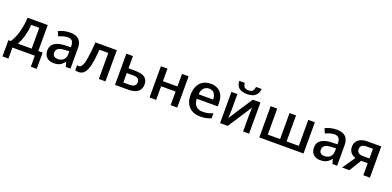

<svg xmlns="http://www.w3.org/2000/svg" viewBox="6 -1844 6383 3126"><g transform="rotate(20 3197.5 -281.0)"><path d="M16.1 -90.3H57.6Q113.3 -173.8 146 -290.3Q178.7 -406.7 184.6 -541H533.7V-90.3H609.4V190.9H506.8V0H119.1V190.9H16.1ZM419.4 -90.3V-451.2H280.3Q272.9 -348.6 248.8 -261Q224.6 -173.3 180.2 -90.3Z M1043.9 0 1020.5 -79.1H1016.6Q978 -29.8 936.8 -10Q895.5 9.8 834.5 9.8Q782.7 9.8 745.4 -9.8Q708 -29.3 688 -66.2Q668 -103 668 -153.8Q668 -235.8 730.7 -279.3Q793.5 -322.8 914.6 -326.7L1011.2 -329.6V-352.1Q1011.2 -409.2 986.6 -437.5Q961.9 -465.8 910.6 -465.8Q843.3 -465.8 756.8 -424.8L721.7 -505.4Q813.5 -550.8 927.7 -550.8Q1024.4 -550.8 1074.5 -501.7Q1124.5 -452.6 1124.5 -357.4V0ZM1010.7 -211.4V-259.3L940.4 -256.3Q858.9 -252.9 822.3 -229Q785.6 -205.1 785.6 -155.8Q785.6 -117.7 808.3 -96.9Q831.1 -76.2 873.5 -76.2Q914.6 -76.2 945.6 -92.5Q976.6 -108.9 993.7 -139.6Q1010.7 -170.4 1010.7 -211.4Z M1206.5 -1.5V-91.3Q1219.2 -85.4 1238.8 -85.4Q1262.7 -85.4 1280.8 -107.7Q1298.8 -129.9 1312 -174.3Q1321.8 -207.5 1331.5 -264.6Q1348.6 -367.7 1360.4 -541H1730.5V0H1615.7V-451.2H1462.9Q1447.8 -266.1 1425.3 -172.4Q1402.3 -78.6 1364.3 -35.6Q1326.2 7.3 1263.7 7.3Q1232.9 7.3 1206.5 -1.5Z M1896 -541H2010.3V-328.6H2119.1Q2236.3 -328.6 2291.3 -290.5Q2346.2 -252.4 2346.2 -170.9Q2346.2 -85.9 2289.6 -43Q2232.9 0 2122.1 0H1896ZM2230 -167.5Q2230 -195.8 2219.2 -213.1Q2208.5 -230.5 2184.3 -238.5Q2160.2 -246.6 2119.6 -246.6H2010.3V-82.5H2122.1Q2174.8 -82.5 2202.4 -104Q2230 -125.5 2230 -167.5Z M2494.6 -541H2608.9V-323.7H2859.9V-541H2974.6V0H2859.9V-235.4H2608.9V0H2494.6Z M3107.4 -266.6Q3107.4 -355 3137.2 -418.9Q3167 -482.9 3223.4 -517.1Q3279.8 -551.3 3357.9 -551.3Q3429.7 -551.3 3481.2 -521.7Q3532.7 -492.2 3560.1 -436.5Q3587.4 -380.9 3587.4 -303.2V-243.2H3224.1Q3225.6 -163.1 3267.1 -119.9Q3308.6 -76.7 3384.8 -76.7Q3433.1 -76.7 3471.2 -84.7Q3509.3 -92.8 3559.6 -114.3V-27.3Q3515.6 -6.8 3473.1 1.5Q3430.7 9.8 3374 9.8Q3290 9.8 3230.2 -22.7Q3170.4 -55.2 3138.9 -117.2Q3107.4 -179.2 3107.4 -266.6ZM3360.8 -467.8Q3303.7 -467.8 3268.6 -430.4Q3233.4 -393.1 3227.5 -321.8H3479.5Q3479 -389.6 3447.5 -428.7Q3416 -467.8 3360.8 -467.8Z M3716.3 -541H3819.8V-271Q3819.8 -226.1 3814.9 -125L4086.9 -541H4219.2V0H4115.2V-273.9Q4115.2 -322.3 4119.6 -415.5L3848.6 0H3716.3ZM3773.4 -753.4H3870.1Q3875 -702.6 3897.5 -680.9Q3919.9 -659.2 3967.8 -659.2Q4013.7 -659.2 4036.9 -681.6Q4060.1 -704.1 4064.9 -753.4H4163.1Q4148.4 -593.8 3967.3 -593.8Q3874 -593.8 3826.9 -632.3Q3779.8 -670.9 3773.4 -753.4Z M4396 -541H4510.3V-90.3H4723.6V-541H4835.9V-90.3H5047.9V-541H5162.1V0H4396Z M5664.1 0 5640.6 -79.1H5636.7Q5598.1 -29.8 5556.9 -10Q5515.6 9.8 5454.6 9.8Q5402.8 9.8 5365.5 -9.8Q5328.1 -29.3 5308.1 -66.2Q5288.1 -103 5288.1 -153.8Q5288.1 -235.8 5350.8 -279.3Q5413.6 -322.8 5534.7 -326.7L5631.3 -329.6V-352.1Q5631.3 -409.2 5606.7 -437.5Q5582 -465.8 5530.8 -465.8Q5463.4 -465.8 5377 -424.8L5341.8 -505.4Q5433.6 -550.8 5547.9 -550.8Q5644.5 -550.8 5694.6 -501.7Q5744.6 -452.6 5744.6 -357.4V0ZM5630.9 -211.4V-259.3L5560.5 -256.3Q5479 -252.9 5442.4 -229Q5405.8 -205.1 5405.8 -155.8Q5405.8 -117.7 5428.5 -96.9Q5451.2 -76.2 5493.7 -76.2Q5534.7 -76.2 5565.7 -92.5Q5596.7 -108.9 5613.8 -139.6Q5630.9 -170.4 5630.9 -211.4Z M5864.7 -375.5Q5864.7 -427.2 5889.6 -464.4Q5914.6 -501.5 5961.4 -521.2Q6008.3 -541 6072.8 -541H6312.5V0H6198.7V-208.5H6085.4L5956.5 0H5830.1L5981.9 -220.2Q5923.3 -238.3 5894 -277.8Q5864.7 -317.4 5864.7 -375.5ZM6198.7 -291.5V-458.5H6080.6Q6032.7 -458.5 6006.6 -436.5Q5980.5 -414.6 5980.5 -373.5Q5980.5 -291.5 6088.9 -291.5Z"/></g></svg>

Font: Viking Open Sans Light
Style: Bold
Weight: 600
Foundry: Ascender Corporation
Version: Version 2.001